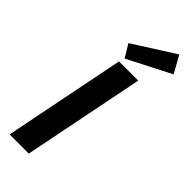

<svg xmlns="http://www.w3.org/2000/svg" viewBox="-285 -931 970 970"><g transform="rotate(45 200.0 -446.0)"><path d="M28.5 0 158.8 -651.8H295.9L165.6 0ZM168.5 -682 126.8 -750.7 349.2 -892.1 400 -800.6Z"/></g></svg>

Font: Source Sans Variable
Style: Italic
Weight: 200
Italic angle: -11°
Designer: Paul D. Hunt
Foundry: Adobe Systems Incorporated
Version: Version 3.006;hotconv 1.0.111;makeotfexe 2.5.65597